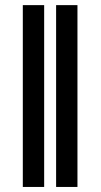

<svg xmlns="http://www.w3.org/2000/svg" viewBox="-20 -740 400 760"><path d="M154.8 -719.7V0H70.3V-719.7ZM286.6 -719.7V0H202.1V-719.7Z"/></svg>

Font: Inter 28pt SemiBold
Style: Regular
Weight: 600
Designer: Rasmus Andersson
Foundry: rsms
Version: Version 4.001;git-66647c0bb